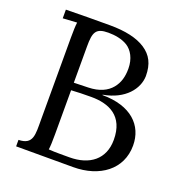

<svg xmlns="http://www.w3.org/2000/svg" viewBox="-127 -813 876 924"><g transform="rotate(20 311.0 -351.0)"><path d="M124 -161.1C124 -85.9 130.4 -34.7 55.2 -33.2V0H347.2C482.4 0 583 -73.2 583 -195.8C583 -298.8 508.3 -374 361.3 -374V-376C471.7 -395.5 524.9 -465.8 526.4 -530.8C526.4 -593.8 504.9 -632.8 462.9 -660.6C420.9 -688.5 358.9 -702.1 281.2 -702.1C200.7 -702.1 128.9 -701.7 55.2 -700.2V-655.8L127.4 -660.2C125 -643.1 124 -617.7 124 -581.1ZM286.1 -666C319.3 -666 355.5 -660.2 384.3 -642.6C413.1 -624.5 435.1 -586.9 435.1 -536.1C435.1 -495.1 426.3 -461.9 402.8 -433.6C379.4 -405.3 341.3 -386.2 284.2 -384.8L211.4 -382.8V-568.8C211.4 -641.6 221.2 -666 286.1 -666ZM208 -40C210.4 -57.1 211.4 -81.5 211.4 -118.2V-344.2C243.2 -346.2 274.4 -347.2 314 -347.2C405.3 -347.2 486.3 -312.5 486.3 -189.9C486.3 -90.3 417 -38.1 314 -38.1H296.4H267.6C246.6 -38.1 223.6 -38.6 208 -40Z"/></g></svg>

Font: Parastoo
Style: Regular
Weight: 400
Foundry: Saber Rastikerdar (saber.rastikerdar@gmail.com)
Version: Version 2.0.1